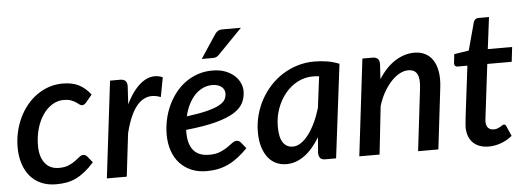

<svg xmlns="http://www.w3.org/2000/svg" viewBox="-49 -865 2773 1010"><g transform="rotate(-5 1338.0 -360.0)"><path d="M412.5 -91Q387 -62.5 363.5 -43.8Q340 -25 316.2 -13.5Q292.5 -2 266.8 2.8Q241 7.5 210.5 7.5Q166 7.5 131.5 -7.8Q97 -23 73.5 -50.8Q50 -78.5 37.5 -117.5Q25 -156.5 25 -204Q25 -245 34 -284.5Q43 -324 59.5 -358.8Q76 -393.5 99.8 -422.8Q123.5 -452 153 -473Q182.5 -494 217 -505.8Q251.5 -517.5 290 -517.5Q341 -517.5 375.8 -499.5Q410.5 -481.5 437 -446.5L403 -405.5Q399 -401.5 394 -398.2Q389 -395 383 -395Q375.5 -395 368.5 -400.5Q361.5 -406 351.5 -412.8Q341.5 -419.5 326.5 -425.2Q311.5 -431 288 -431Q256.5 -431 228.2 -414Q200 -397 178.8 -366.8Q157.5 -336.5 145 -294.5Q132.5 -252.5 132.5 -203Q132.5 -144 158.8 -110.5Q185 -77 233 -77Q264 -77 284.5 -86Q305 -95 319.2 -105.5Q333.5 -116 344 -125Q354.5 -134 366 -134Q376.5 -134 385.5 -124L412.5 -91Z M624.5 -378.5Q644 -419 666.8 -448Q689.5 -477 714.2 -493.5Q739 -510 765.2 -513Q791.5 -516 818 -504.5L798.5 -401.5Q735 -427 687.2 -385.2Q639.5 -343.5 610.5 -227.5L583.5 0H478.5L540 -511H594Q611.5 -511 620.8 -502.2Q630 -493.5 630 -475Z M1074 -441Q1046 -441 1022.2 -429.5Q998.5 -418 979.8 -397.8Q961 -377.5 947.2 -349.5Q933.5 -321.5 926 -288.5Q995 -297.5 1037 -308.5Q1079 -319.5 1101.5 -332.5Q1124 -345.5 1131.5 -360.2Q1139 -375 1139 -391.5Q1139 -399.5 1135.5 -408.5Q1132 -417.5 1124.2 -424.5Q1116.5 -431.5 1104 -436.2Q1091.5 -441 1074 -441ZM1223.5 -94.5Q1197.5 -68 1172.5 -48.8Q1147.5 -29.5 1121.5 -17Q1095.5 -4.5 1067 1.5Q1038.5 7.5 1005 7.5Q960.5 7.5 925 -7.5Q889.5 -22.5 864.2 -49.8Q839 -77 825.5 -115.8Q812 -154.5 812 -202.5Q812 -242.5 820.5 -281.2Q829 -320 845.2 -355Q861.5 -390 884.8 -419.8Q908 -449.5 937.8 -471Q967.5 -492.5 1003.2 -504.8Q1039 -517 1080 -517Q1119.5 -517 1148.5 -505.8Q1177.5 -494.5 1196.8 -476.8Q1216 -459 1225.5 -437.5Q1235 -416 1235 -395.5Q1235 -362 1221.2 -334Q1207.5 -306 1172 -283.5Q1136.5 -261 1074.8 -244.5Q1013 -228 916.5 -218Q916 -215 916 -211.8Q916 -208.5 916 -205Q916 -141.5 943.5 -109.2Q971 -77 1026 -77Q1060.5 -77 1083.5 -86.5Q1106.5 -96 1122.8 -107.2Q1139 -118.5 1151.2 -128Q1163.5 -137.5 1177 -137.5Q1187.5 -137.5 1196.5 -127.5ZM1250 -728 1124 -598.5Q1115.5 -589.5 1108.2 -586Q1101 -582.5 1089.5 -582.5H1030.5L1110.5 -703.5Q1118.5 -716 1127.8 -722Q1137 -728 1154 -728Z M1637.5 -438Q1629 -439 1620.8 -439.5Q1612.5 -440 1604 -440Q1561 -440 1523.2 -420Q1485.5 -400 1457.8 -366Q1430 -332 1414 -287.2Q1398 -242.5 1398 -193Q1398 -136 1416.2 -108.8Q1434.5 -81.5 1468 -81.5Q1490.5 -81.5 1512 -96.2Q1533.5 -111 1552.8 -136.8Q1572 -162.5 1588.5 -197.5Q1605 -232.5 1617 -273.5ZM1603.5 -119Q1586 -90 1566.2 -66.8Q1546.5 -43.5 1524.5 -27Q1502.5 -10.5 1478 -1.5Q1453.5 7.5 1427 7.5Q1397.5 7.5 1372.5 -4Q1347.5 -15.5 1329.5 -38.5Q1311.5 -61.5 1301.2 -95.2Q1291 -129 1291 -173.5Q1291 -219 1302.5 -262.2Q1314 -305.5 1335 -343.8Q1356 -382 1385.5 -414Q1415 -446 1451.5 -469Q1488 -492 1530.2 -504.8Q1572.5 -517.5 1619 -517.5Q1652.5 -517.5 1685.5 -512.2Q1718.5 -507 1750 -494L1689 0H1632.5Q1612 0 1604.5 -10.5Q1597 -21 1597 -36.5Z M1957.5 -394.5Q1997 -456.5 2046 -487.2Q2095 -518 2147 -518Q2179 -518 2204 -505.2Q2229 -492.5 2245 -467.8Q2261 -443 2267 -407Q2273 -371 2267.5 -324.5L2229 0H2122L2160.5 -324.5Q2167.5 -379 2154.2 -403.8Q2141 -428.5 2106.5 -428.5Q2084.5 -428.5 2061.2 -416Q2038 -403.5 2016.8 -380.8Q1995.5 -358 1977 -325.8Q1958.5 -293.5 1946.5 -254L1918.5 0H1811.5L1872.5 -511H1926.5Q1944 -511 1953.2 -502.2Q1962.5 -493.5 1962.5 -475Z M2382 -100.5Q2382 -104 2382.2 -108.8Q2382.5 -113.5 2383.2 -122.5Q2384 -131.5 2385.5 -146.5Q2387 -161.5 2390 -185L2419.5 -425.5H2368Q2359.5 -425.5 2354.5 -431.2Q2349.5 -437 2351 -448.5L2356 -492L2433.5 -504L2473.5 -651.5Q2476.5 -660 2482.8 -665.2Q2489 -670.5 2498 -670.5H2555L2534 -503H2662.5L2653.5 -425.5H2524.5L2496 -191Q2493.5 -170.5 2492 -158.2Q2490.5 -146 2489.8 -138.8Q2489 -131.5 2488.8 -128.8Q2488.5 -126 2488.5 -124.5Q2488.5 -102.5 2499 -91Q2509.5 -79.5 2528 -79.5Q2540 -79.5 2548.5 -82.8Q2557 -86 2563.5 -89.8Q2570 -93.5 2574.5 -96.8Q2579 -100 2583 -100Q2588.5 -100 2591 -97.8Q2593.5 -95.5 2596 -90L2619 -37.5Q2592.5 -15.5 2560.2 -3.8Q2528 8 2495 8Q2443.5 8 2413.5 -20.2Q2383.5 -48.5 2382 -100.5Z"/></g></svg>

Font: Lato SemiBold
Style: Italic
Weight: 600
Italic angle: -7°
Designer: Lukasz Dziedzic with Adam Twardoch and Botio Nikoltchev
Foundry: tyPoland Lukasz Dziedzic
Version: Version 2.015; 2015-08-06; http://www.latofonts.com/